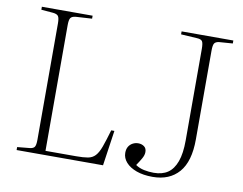

<svg xmlns="http://www.w3.org/2000/svg" viewBox="-79 -832 1208 954"><g transform="rotate(10 525.0 -354.5)"><path d="M58 0V-15L120 -21Q139 -23 145 -32.5Q151 -42 151 -68V-655Q151 -682 144.5 -691.5Q138 -701 118 -703L58 -708V-723H314V-708L232 -703Q213 -701 206.5 -691.5Q200 -682 200 -655V-21H354Q391 -21 413.5 -25Q436 -29 450.5 -44.5Q465 -60 476.5 -91.5Q488 -123 504 -178H520L494 0ZM746 14Q699 14 664.5 1.5Q630 -11 611 -32.5Q592 -54 592 -80Q592 -99 599.5 -111.5Q607 -124 620 -131Q633 -138 648 -138Q665 -138 677.5 -129Q690 -120 690 -101Q690 -86 680.5 -69Q671 -52 656 -30Q675 -17 699 -12Q723 -7 748 -7Q791 -7 819 -26Q847 -45 862 -86Q877 -127 877 -193V-655Q877 -683 871 -692.5Q865 -702 845 -703L763 -708V-723H1024V-708L956 -703Q939 -701 932.5 -692Q926 -683 926 -654V-207Q926 -95 878.5 -40.5Q831 14 746 14Z"/></g></svg>

Font: Literata 60pt ExtraLight
Style: Regular
Weight: 250
Designer: Latin by Veronika Burian and Jose Scaglione. Greek by Irene Vlachou. Cyrillic by Vera Evstafieva.
Foundry: TypeTogether
Version: Version 3.103;gftools[0.9.29]